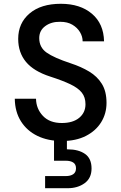

<svg xmlns="http://www.w3.org/2000/svg" viewBox="-20 -732 640 1013"><path d="M307 12Q233 12 177.5 -15Q122 -42 90.5 -92Q59 -142 58 -211H170Q171 -158 206.5 -120.5Q242 -83 306 -83Q365 -83 398 -110.5Q431 -138 431 -182Q431 -219 411.5 -243.5Q392 -268 351 -287.5Q310 -307 245 -328Q158 -356 117 -405.5Q76 -455 76 -527Q76 -610 136 -661Q196 -712 301 -712Q403 -712 465 -659.5Q527 -607 529 -514H416Q416 -539 402 -562.5Q388 -586 362 -601.5Q336 -617 298 -617Q251 -618 219 -594.5Q187 -571 187 -531Q187 -482 226 -454.5Q265 -427 353 -398Q408 -380 450.5 -354.5Q493 -329 517.5 -289.5Q542 -250 542 -189Q542 -133 514 -87.5Q486 -42 433.5 -15Q381 12 307 12ZM218 261V197H327Q352 197 366.5 187Q381 177 381 156Q381 135 366.5 125.5Q352 116 327 116H265V-7H333V56H338Q394 56 428.5 80Q463 104 463 157Q463 208 426.5 234.5Q390 261 337 261Z"/></svg>

Font: DM Mono Medium
Style: Regular
Weight: 500
Designer: Colophon Foundry
Foundry: Colophon Foundry
Version: Version 1.000; ttfautohint (v1.8.2.53-6de2)